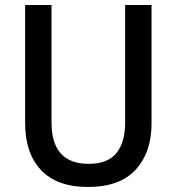

<svg xmlns="http://www.w3.org/2000/svg" viewBox="-20 -734 703 764"><path d="M583 -243Q583 -128 520 -59Q457 10 330 10Q207 10 143.5 -57Q80 -124 80 -244V-714H185V-247Q185 -82 333 -82Q408 -82 443 -124.5Q478 -167 478 -248V-714H583Z"/></svg>

Font: Noto Sans Ethiopic SemiCondensed Medium
Style: Regular
Weight: 500
Width: 4
Designer: Monotype Design Team
Foundry: Monotype Imaging Inc.
Version: Version 2.102; ttfautohint (v1.8.4.7-5d5b)